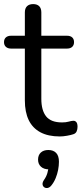

<svg xmlns="http://www.w3.org/2000/svg" viewBox="-23 -662 401 944"><path d="M271 8.9Q213.9 8.9 175.5 -11.7Q137 -32.4 118.1 -71.7Q99.2 -111 99.2 -168.2V-423.1H31.9Q15.3 -423.1 6 -431.6Q-3.3 -440.1 -3.3 -454.7Q-3.3 -469.8 6 -478.1Q15.3 -486.3 31.9 -486.3H99.2V-600.7Q99.2 -621.1 109.9 -631.5Q120.6 -641.9 140 -641.9Q159.4 -641.9 169.8 -631.5Q180.2 -621.1 180.2 -600.7V-486.3H305.9Q323 -486.3 332 -478.1Q341 -469.8 341 -454.7Q341 -440.1 332 -431.6Q323 -423.1 305.9 -423.1H180.2V-176.3Q180.2 -119.3 203.9 -89.7Q227.5 -60.1 282 -60.1Q301.1 -60.1 314.3 -63.9Q327.6 -67.7 337.1 -68.2Q345.9 -68.7 352 -62Q358.2 -55.4 358.2 -38.4Q358.2 -26.3 353.8 -16.1Q349.4 -5.9 337.7 -2.1Q326.3 1.9 306.6 5.4Q287 8.9 271 8.9ZM229.5 249.9Q221.1 260.3 211.2 262.1Q201.4 263.8 194.3 258.6Q187.2 253.5 186.2 244.1Q185.2 234.7 193.6 222.3Q204.7 206.8 210 188.7Q215.2 170.7 215.2 156.1L218.2 170.7Q192.7 170.7 178.4 157.6Q164.1 144.5 164.1 122.9Q164.1 100.7 177.6 88.1Q191.2 75.5 214.7 75.5Q239.2 75.5 253 89.8Q266.8 104.2 266.8 133.3Q266.8 152.2 262.8 173.2Q258.8 194.1 250.6 214Q242.4 234 229.5 249.9Z"/></svg>

Font: Nunito ExtraLight
Style: Regular
Weight: 200
Designer: Vernon Adams
Foundry: Vernon Adams
Version: Version 3.602